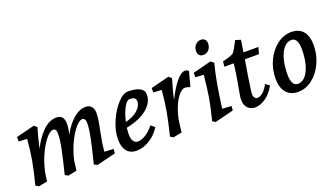

<svg xmlns="http://www.w3.org/2000/svg" viewBox="-65 -1208 2962 1707"><g transform="rotate(-20 1415.5 -354.0)"><path d="M121 -420 42 -424V-466L216 -510L243 -487Q218 -409 194 -298Q235 -384 296.5 -447Q358 -510 430 -510Q500 -510 500 -425Q500 -385 485 -327Q590 -510 705 -510Q741 -510 760 -487Q779 -464 779 -428Q779 -396 773 -357Q767 -318 755 -262Q746 -218 738 -168.5Q730 -119 727 -78L813 -73L809 -32L629 12L600 -4Q633 -135 652 -225Q671 -315 671 -368Q671 -418 640 -418Q614 -418 576.5 -375Q539 -332 503.5 -258Q468 -184 448 -98Q442 -51 436 -4L353 12L325 -4Q357 -132 376 -223.5Q395 -315 395 -368Q395 -418 365 -418Q337 -418 298.5 -373Q260 -328 224.5 -252Q189 -176 170 -89Q162 -46 158 -4L76 12L47 -4Q81 -135 96.5 -223.5Q112 -312 121 -420Z M878 -140Q878 -216 915 -303.5Q952 -391 1006 -450.5Q1060 -510 1105 -510Q1179 -510 1217.5 -489Q1256 -468 1256 -428Q1256 -351 1184.5 -293Q1113 -235 987 -210Q983 -170 983 -152Q983 -107 998 -84Q1013 -61 1041 -61Q1075 -61 1116 -87.5Q1157 -114 1191 -158L1228 -129Q1186 -63 1124.5 -25.5Q1063 12 1000 12Q943 12 910.5 -26.5Q878 -65 878 -140ZM1156 -400Q1156 -421 1142 -431Q1128 -441 1095 -441Q1070 -441 1041.5 -387.5Q1013 -334 997 -261Q1069 -278 1112.5 -316.5Q1156 -355 1156 -400Z M1394 -420 1316 -424V-466L1489 -510L1516 -487Q1480 -368 1467 -299Q1514 -395 1561 -452.5Q1608 -510 1647 -510Q1664 -510 1680 -496L1642 -356Q1611 -368 1595 -368Q1569 -368 1540 -337Q1511 -306 1486 -250.5Q1461 -195 1446 -124Q1439 -84 1431 -4L1349 12L1321 -4Q1353 -134 1369 -222Q1385 -310 1394 -420Z M1791 -419 1714 -423 1713 -465 1887 -510 1916 -487Q1875 -338 1842 -79L1929 -73L1925 -32L1748 12L1720 -4Q1752 -129 1766.5 -218Q1781 -307 1791 -419ZM1799 -640Q1799 -673 1820 -696.5Q1841 -720 1873 -720Q1896 -720 1909.5 -706Q1923 -692 1923 -667Q1923 -633 1902.5 -609Q1882 -585 1850 -585Q1825 -585 1812 -599.5Q1799 -614 1799 -640Z M2123 11Q2081 11 2054 -17Q2027 -45 2027 -97Q2027 -117 2031 -137Q2046 -219 2055.5 -275Q2065 -331 2077 -423H1988L1993 -472Q2062 -487 2093 -505Q2102 -511 2116.5 -535Q2131 -559 2143 -582.5Q2155 -606 2158 -613L2209 -598L2191 -485H2332L2315 -423H2182Q2154 -262 2137 -137L2135 -115Q2135 -89 2145 -75.5Q2155 -62 2172 -62Q2196 -62 2225.5 -87.5Q2255 -113 2275 -156L2312 -128Q2276 -61 2224 -25Q2172 11 2123 11Z M2379 -166Q2379 -257 2416 -336Q2453 -415 2515.5 -462.5Q2578 -510 2650 -510Q2723 -510 2761.5 -464.5Q2800 -419 2800 -333Q2800 -242 2763 -162.5Q2726 -83 2664 -35.5Q2602 12 2530 12Q2458 12 2418.5 -35Q2379 -82 2379 -166ZM2689 -334Q2689 -387 2674 -415Q2659 -443 2629 -443Q2588 -443 2556.5 -407.5Q2525 -372 2508 -309Q2491 -246 2491 -165Q2491 -112 2506.5 -84Q2522 -56 2552 -56Q2592 -56 2623 -91Q2654 -126 2671.5 -189Q2689 -252 2689 -334Z"/></g></svg>

Font: Andada Pro SemiBold
Style: Italic
Weight: 600
Italic angle: -6.99998°
Designer: Carolina Giovagnoli
Foundry: Huerta Tipografica
Version: Version 3.005